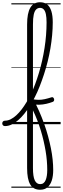

<svg xmlns="http://www.w3.org/2000/svg" viewBox="-101 -1104 559 1707"><path d="M-57 17Q-69 17 -75 9.5Q-81 2 -81 -7Q-81 -16 -75 -23.5Q-69 -31 -57 -31Q-31 -31 -5.5 -44Q20 -57 44.5 -79.5Q69 -102 91.5 -131.5Q114 -161 134.5 -195Q155 -229 172 -264Q193 -306 211 -354.5Q229 -403 245 -456Q261 -509 273.5 -564.5Q286 -620 295 -677.5Q304 -735 308.5 -792Q313 -849 313 -905Q313 -918 321.5 -924.5Q330 -931 340.5 -931Q351 -931 359.5 -924Q368 -917 368 -905Q368 -849 362.5 -790.5Q357 -732 347 -673Q337 -614 322.5 -556Q308 -498 290 -443Q272 -388 252 -337Q232 -286 209 -241Q189 -201 165 -163Q141 -125 115 -92.5Q89 -60 60.5 -35.5Q32 -11 2.5 3Q-27 17 -57 17ZM367 -198Q341 -188 310.5 -181Q280 -174 247.5 -173Q215 -172 182 -177Q177 -186 175 -194.5Q173 -203 174 -210Q175 -217 178 -220Q181 -223 184 -223Q212 -217 240 -216.5Q268 -216 297 -222.5Q326 -229 357 -239Q365 -242 371 -237.5Q377 -233 379.5 -224.5Q382 -216 379 -208.5Q376 -201 367 -198ZM256 583Q226 583 204 571.5Q182 560 168 536.5Q154 513 147 476.5Q140 440 140 390V-887Q140 -987 168.5 -1035.5Q197 -1084 255 -1084Q293 -1084 318 -1064.5Q343 -1045 355.5 -1005Q368 -965 368 -905Q368 -892 359.5 -886Q351 -880 340.5 -880Q330 -880 321.5 -886Q313 -892 313 -905Q313 -949 307 -977.5Q301 -1006 288 -1020Q275 -1034 255 -1034Q235 -1034 220.5 -1020Q206 -1006 199 -974Q192 -942 192 -887V-225Q222 -172 246.5 -116.5Q271 -61 291 -5Q311 51 326 106Q341 161 351.5 213.5Q362 266 367 315Q372 364 372 408Q372 461 359.5 500Q347 539 321.5 561Q296 583 256 583ZM256 533Q274 533 286 523.5Q298 514 305 497Q312 480 315.5 457.5Q319 435 319 408Q319 368 315.5 325.5Q312 283 304.5 238.5Q297 194 286.5 148.5Q276 103 262 57Q248 11 230.5 -34.5Q213 -80 192 -123V390Q192 465 208 499Q224 533 256 533ZM0 555H438V565H0ZM0 -20H438V0H0ZM0 -505H438V-500H0ZM0 -1075H438V-1065H0Z"/></svg>

Font: Playwrite AR Guides
Style: Regular
Weight: 400
Designer: Veronika Burian, José Scaglione
Foundry: TypeTogether
Version: Version 1.003